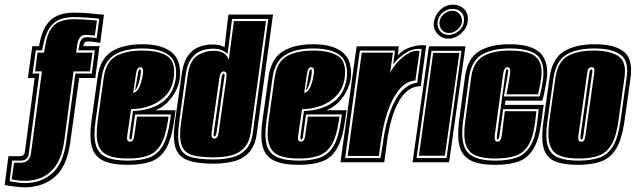

<svg xmlns="http://www.w3.org/2000/svg" viewBox="-87 -693 2715 820"><path d="M19 107Q4 107 -18.5 104.5Q-41 102 -67 97L-51 -26H-5Q6 -26 12 -29.5Q18 -33 20 -50L61 -360H32L51 -496H80Q91 -569 126 -604Q161 -639 229 -639Q271 -639 301.5 -635.5Q332 -632 357 -630L341 -510Q334 -511 317.5 -513.5Q301 -516 290 -516Q278 -516 274.5 -511.5Q271 -507 269 -496H338L320 -360H251L213 -85Q199 18 147 62.5Q95 107 19 107ZM19 89Q88 89 135.5 47.5Q183 6 196 -88L235 -379H305L318 -478H248L252 -501Q256 -521 264.5 -528Q273 -535 288 -534Q303 -533 306.5 -532.5Q310 -532 312.5 -532Q315 -532 326 -530L337 -613Q313 -616 283.5 -618Q254 -620 229 -620Q197 -620 171 -611Q145 -602 126.5 -576.5Q108 -551 98 -503L93 -478H66L52 -379H81L36 -37Q35 -24 26 -15.5Q17 -7 3 -7H-35L-46 81Q-29 84 -12 86.5Q5 89 19 89ZM-37 73 -27 2H0Q39 2 45 -36L92 -388H63L73 -468H101L107 -502Q115 -548 132 -571.5Q149 -595 174 -603Q199 -611 229 -611Q241 -611 259.5 -610Q278 -609 297 -608Q316 -607 327 -605L318 -541Q311 -542 303.5 -542.5Q296 -543 285 -544Q261 -545 253 -531Q245 -517 243 -503L238 -468H308L297 -388H227L187 -89Q177 -16 144.5 23.5Q112 63 65 74Q18 85 -37 73Z M459 11Q391 11 353.5 -7Q316 -25 305 -67Q294 -109 304 -179L330 -365Q341 -442 390 -473Q439 -504 521 -504Q605 -504 647 -469Q689 -434 681 -357Q673 -315 651.5 -284Q630 -253 604 -236Q598 -232 592 -229Q586 -226 577 -222H663L656 -173Q645 -97 621 -57Q597 -17 557.5 -3Q518 11 459 11ZM459 -7Q514 -7 550 -20Q586 -33 607.5 -69.5Q629 -106 639 -176L643 -204H490L477 -111Q476 -97 470 -97Q465 -97 466 -111L481 -219Q555 -221 604.5 -255.5Q654 -290 664 -360Q671 -429 634 -457.5Q597 -486 521 -486Q446 -486 401.5 -458.5Q357 -431 347 -362L321 -176Q312 -112 322 -75Q332 -38 365.5 -22.5Q399 -7 459 -7ZM459 -16Q408 -16 376 -28.5Q344 -41 332.5 -75Q321 -109 330 -176L356 -361Q365 -428 407 -452.5Q449 -477 521 -477Q593 -477 628.5 -452.5Q664 -428 655 -361Q649 -316 622 -286.5Q595 -257 556 -242Q517 -227 473 -227L456 -111Q453 -88 468 -88Q483 -88 486 -111L498 -195H633L630 -176Q620 -109 599.5 -75Q579 -41 545 -28.5Q511 -16 459 -16ZM482 -296Q497 -300 505.5 -316Q514 -332 518 -351Q526 -383 524 -394.5Q522 -406 512 -406Q498 -406 494 -379ZM490 -308 502 -378Q504 -390 506 -393.5Q508 -397 511 -397Q519 -397 510 -354Q506 -338 500.5 -324Q495 -310 490 -308Z M825 6Q754 6 714.5 -9Q675 -24 662.5 -62.5Q650 -101 660 -172L689 -376Q696 -427 715.5 -454.5Q735 -482 762.5 -492.5Q790 -503 820 -503Q854 -503 872 -491Q874 -503 876 -523.5Q878 -544 880.5 -566.5Q883 -589 885.5 -607Q888 -625 889 -631H1079L1010 -125Q1003 -71 977.5 -43Q952 -15 913 -4.5Q874 6 825 6ZM825 -12Q869 -12 904.5 -21Q940 -30 963.5 -55Q987 -80 993 -128L1059 -612H904L885 -463Q874 -473 859.5 -479Q845 -485 822 -485Q795 -485 771 -475.5Q747 -466 729.5 -442Q712 -418 706 -374L678 -169Q669 -102 680 -68Q691 -34 726 -23Q761 -12 825 -12ZM825 -21Q769 -21 735 -30.5Q701 -40 689 -71.5Q677 -103 686 -168L715 -373Q723 -433 754.5 -454.5Q786 -476 826 -476Q878 -476 890 -437L912 -603H1049L984 -129Q978 -85 956 -61.5Q934 -38 900.5 -29.5Q867 -21 825 -21ZM828 -101Q835 -101 840 -106.5Q845 -112 847 -128L880 -361Q882 -377 878.5 -382.5Q875 -388 868 -388Q854 -388 850 -361L817 -128Q814 -101 828 -101ZM829 -110Q823 -110 826 -127L860 -365Q863 -379 868 -379Q870 -379 871.5 -376Q873 -373 871 -362L838 -129Q835 -110 829 -110Z M1189 11Q1121 11 1083.5 -7Q1046 -25 1035 -67Q1024 -109 1034 -179L1060 -365Q1071 -442 1120 -473Q1169 -504 1251 -504Q1335 -504 1377 -469Q1419 -434 1411 -357Q1403 -315 1381.5 -284Q1360 -253 1334 -236Q1328 -232 1322 -229Q1316 -226 1307 -222H1393L1386 -173Q1375 -97 1351 -57Q1327 -17 1287.5 -3Q1248 11 1189 11ZM1189 -7Q1244 -7 1280 -20Q1316 -33 1337.5 -69.5Q1359 -106 1369 -176L1373 -204H1220L1207 -111Q1206 -97 1200 -97Q1195 -97 1196 -111L1211 -219Q1285 -221 1334.5 -255.5Q1384 -290 1394 -360Q1401 -429 1364 -457.5Q1327 -486 1251 -486Q1176 -486 1131.5 -458.5Q1087 -431 1077 -362L1051 -176Q1042 -112 1052 -75Q1062 -38 1095.5 -22.5Q1129 -7 1189 -7ZM1189 -16Q1138 -16 1106 -28.5Q1074 -41 1062.5 -75Q1051 -109 1060 -176L1086 -361Q1095 -428 1137 -452.5Q1179 -477 1251 -477Q1323 -477 1358.5 -452.5Q1394 -428 1385 -361Q1379 -316 1352 -286.5Q1325 -257 1286 -242Q1247 -227 1203 -227L1186 -111Q1183 -88 1198 -88Q1213 -88 1216 -111L1228 -195H1363L1360 -176Q1350 -109 1329.5 -75Q1309 -41 1275 -28.5Q1241 -16 1189 -16ZM1212 -296Q1227 -300 1235.5 -316Q1244 -332 1248 -351Q1256 -383 1254 -394.5Q1252 -406 1242 -406Q1228 -406 1224 -379ZM1220 -308 1232 -378Q1234 -390 1236 -393.5Q1238 -397 1241 -397Q1249 -397 1240 -354Q1236 -338 1230.5 -324Q1225 -310 1220 -308Z M1367 0 1436 -495H1616L1612 -456Q1634 -482 1669.5 -492.5Q1705 -503 1733 -499L1710 -325Q1654 -325 1617.5 -262Q1581 -199 1566 -88L1554 0ZM1387 -18H1538Q1544 -53 1546.5 -68.5Q1549 -84 1551 -101Q1568 -208 1604.5 -270.5Q1641 -333 1695 -340L1714 -483Q1684 -489 1649.5 -469Q1615 -449 1592 -418L1600 -477H1450ZM1398 -27 1458 -468H1591L1579 -381Q1588 -402 1609.5 -426Q1631 -450 1657 -465Q1683 -480 1705 -475L1687 -349Q1669 -349 1648 -337Q1627 -325 1607 -296Q1586 -266 1568.5 -216.5Q1551 -167 1540 -91L1531 -27Z M1675 0 1745 -495H1901L1831 0ZM1692 -18H1820L1884 -476H1756ZM1702 -28 1763 -467H1875L1813 -28ZM1828 -528Q1799 -528 1780.5 -549.5Q1762 -571 1766 -599Q1771 -630 1794 -651.5Q1817 -673 1848 -673Q1877 -673 1896 -653.5Q1915 -634 1910 -599Q1906 -571 1881.5 -549.5Q1857 -528 1828 -528ZM1830 -544Q1853 -544 1872 -560.5Q1891 -577 1894 -599Q1898 -625 1883.5 -640Q1869 -655 1846 -655Q1822 -655 1803.5 -639Q1785 -623 1782 -599Q1779 -577 1792.5 -560.5Q1806 -544 1830 -544ZM1831 -552Q1810 -552 1799 -567Q1788 -582 1790 -599Q1792 -618 1808 -632.5Q1824 -647 1845 -647Q1864 -647 1876 -632.5Q1888 -618 1886 -599Q1884 -582 1867 -567Q1850 -552 1831 -552Z M2028 11Q1961 11 1924 -7.5Q1887 -26 1876 -67.5Q1865 -109 1874 -179L1899 -365Q1910 -444 1958.5 -474Q2007 -504 2090 -504Q2171 -504 2210.5 -475Q2250 -446 2250 -381Q2250 -364 2246 -341Q2242 -318 2237.5 -296.5Q2233 -275 2229 -263H2072L2069 -245H2235L2225 -173Q2215 -97 2191 -57Q2167 -17 2127 -3Q2087 11 2028 11ZM2028 -7Q2083 -7 2119.5 -20Q2156 -33 2178 -69.5Q2200 -106 2208 -176L2214 -227H2062L2046 -113Q2043 -97 2039 -97Q2034 -97 2035 -111L2071 -377Q2073 -389 2074.5 -393Q2076 -397 2079 -397Q2085 -397 2083 -385Q2082 -377 2078.5 -356Q2075 -335 2071 -313Q2067 -291 2064 -281H2217Q2220 -290 2224 -308Q2228 -326 2231 -346Q2234 -366 2234 -381Q2234 -440 2199 -463Q2164 -486 2090 -486Q2015 -486 1970.5 -459.5Q1926 -433 1916 -362L1891 -176Q1878 -81 1909 -44Q1940 -7 2028 -7ZM2028 -16Q1977 -16 1945.5 -28.5Q1914 -41 1902.5 -75.5Q1891 -110 1900 -176L1925 -361Q1934 -428 1976 -452.5Q2018 -477 2090 -477Q2162 -477 2194 -456Q2226 -435 2226 -385Q2226 -363 2220.5 -335Q2215 -307 2211 -290H2076Q2078 -297 2081.5 -317.5Q2085 -338 2088.5 -359Q2092 -380 2092 -390Q2092 -406 2081 -406Q2066 -406 2062 -379L2026 -115Q2023 -88 2037 -88Q2044 -88 2049 -93.5Q2054 -99 2056 -115L2069 -218H2204L2199 -176Q2191 -109 2170.5 -74.5Q2150 -40 2115 -28Q2080 -16 2028 -16Z M2381 11Q2321 11 2284.5 -3.5Q2248 -18 2235.5 -58Q2223 -98 2234 -176L2260 -361Q2271 -442 2320.5 -473Q2370 -504 2453 -504Q2536 -504 2576.5 -473Q2617 -442 2606 -361L2580 -176Q2569 -98 2544.5 -58Q2520 -18 2480 -3.5Q2440 11 2381 11ZM2383 -7Q2437 -7 2473.5 -20Q2510 -33 2531.5 -69.5Q2553 -106 2563 -176L2589 -361Q2600 -433 2563 -459.5Q2526 -486 2451 -486Q2376 -486 2332 -459.5Q2288 -433 2277 -361L2251 -176Q2241 -106 2252.5 -69.5Q2264 -33 2297 -20Q2330 -7 2383 -7ZM2385 -16Q2334 -16 2303 -28.5Q2272 -41 2261 -75.5Q2250 -110 2259 -176L2285 -361Q2295 -428 2336 -452.5Q2377 -477 2449 -477Q2520 -477 2555 -452.5Q2590 -428 2580 -361L2554 -176Q2545 -110 2524.5 -75.5Q2504 -41 2470 -28.5Q2436 -16 2385 -16ZM2395 -88Q2406 -88 2409 -96.5Q2412 -105 2413 -112L2451 -382Q2453 -396 2450 -401Q2447 -406 2439 -406Q2432 -406 2427.5 -401.5Q2423 -397 2421 -382L2383 -112Q2382 -102 2383.5 -95Q2385 -88 2395 -88ZM2396 -97Q2391 -97 2392 -112L2430 -382Q2433 -397 2438 -397Q2445 -397 2442 -382L2404 -112Q2402 -97 2396 -97Z"/></svg>

Font: Alumni Sans Collegiate One
Style: Italic
Weight: 400
Italic angle: -8°
Designer: Robert E. Leuschke
Foundry: Robert E. Leuschke
Version: Version 1.100